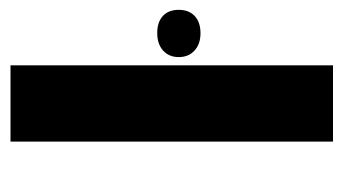

<svg xmlns="http://www.w3.org/2000/svg" viewBox="-198 -502 670 375"><g transform="rotate(90 137.5 -315.0)"><path d="M78.1 0V-629.9H227.1V0ZM-30.3 -328.6Q-30.3 -348.6 -18.1 -359.9Q-5.9 -371.1 15.4 -371.1Q36.6 -371.1 49.3 -359.4Q62 -347.7 62 -328.6Q62 -309.6 49.3 -298.1Q36.6 -286.6 15.1 -286.6Q-6.3 -286.6 -18.3 -297.6Q-30.3 -308.6 -30.3 -328.6Z"/></g></svg>

Font: Open Sans Hebrew
Style: Bold
Weight: 700
Foundry: Ascender Corporation, Yanek Iontef
Version: Version 2.001;PS 002.001;hotconv 1.0.70;makeotf.lib2.5.58329